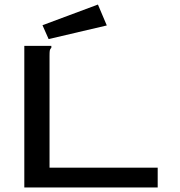

<svg xmlns="http://www.w3.org/2000/svg" viewBox="-20 -825 790 845"><path d="M87 -623H206V-615Q200 -609 199 -602Q198 -595 198 -578V-87H674V0H87ZM194 -653 167 -714 411 -805 450 -713Z"/></svg>

Font: Inconsolata ExtraExpanded SemiBold
Style: Regular
Weight: 600
Width: 8
Monospace: yes
Designer: Raph Levien, Cyreal, Brenton Simpson
Foundry: Raph Levien, Cyreal, Google
Version: Version 3.001; ttfautohint (v1.8.2.53-6de2)